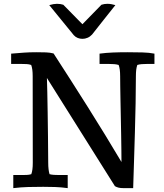

<svg xmlns="http://www.w3.org/2000/svg" viewBox="-20 -974 853 1001"><path d="M236.8 -947.3Q259.8 -954.1 276.9 -954.1Q295.9 -954.1 310.1 -949.2L409.7 -847.7L508.8 -949.2Q516.1 -951.7 524.2 -952.9Q532.2 -954.1 539.1 -954.1Q550.3 -954.1 560.3 -952.4Q570.3 -950.7 581.5 -947.3Q550.3 -909.2 520.5 -870.6Q490.7 -832 460 -793.9Q449.7 -782.7 436.5 -777.1Q423.3 -771.5 410.2 -771.5Q397 -771.5 385.3 -776.1Q373.5 -780.8 364.7 -790.5ZM150.4 -576.7Q150.4 -615.2 142.6 -635.3Q131.8 -639.2 119.1 -639.9Q106.4 -640.6 92.3 -640.6H38.1V-694.3Q56.2 -695.8 72 -697Q87.9 -698.2 103.5 -699.5Q119.1 -700.7 135.5 -701.2Q151.9 -701.7 171.9 -701.7Q198.2 -701.7 219.5 -700.9Q240.7 -700.2 259.3 -695.3Q301.8 -629.9 346.9 -559.3Q392.1 -488.8 437.7 -416.3Q483.4 -343.8 527.8 -271.2Q572.3 -198.7 613.3 -129.4Q613.3 -155.3 612.8 -192.9Q612.3 -230.5 611.6 -273.4Q610.8 -316.4 609.9 -361.6Q608.9 -406.7 608.2 -448Q607.4 -489.3 606.9 -522.9Q606.4 -556.6 606.4 -576.7Q606.4 -615.2 598.6 -635.3Q587.9 -638.7 575.2 -639.6Q562.5 -640.6 548.3 -640.6H499V-694.3Q531.7 -698.7 567.4 -700.2Q603 -701.7 646 -701.7Q685.5 -701.7 722.2 -700.7Q758.8 -699.7 785.2 -694.3V-640.6H746.1Q731.9 -640.6 719.2 -639.6Q706.5 -638.7 695.8 -635.3Q691.9 -624 690.2 -609.9Q688.5 -595.7 688.5 -576.7Q688.5 -510.7 687 -435.5Q685.5 -360.4 683.3 -283.4Q681.2 -206.5 678.7 -132.1Q676.3 -57.6 674.3 6.8H623.5Q608.9 6.8 598.6 4.4Q588.4 2 579.1 -3.4L224.6 -567.4Q225.6 -540 226.6 -492.9Q227.5 -445.8 228.5 -386.7Q229.5 -327.6 230.2 -260.5Q231 -193.4 231.4 -126.5Q231.4 -106 233.2 -91.6Q234.9 -77.1 238.3 -65.9Q249 -63 261.7 -62.3Q274.4 -61.5 288.6 -61.5H333V6.8Q297.9 2 266.8 1Q235.8 0 205.6 0Q164.1 0 127 1Q89.8 2 49.3 6.8V-61.5H92.8Q106.9 -61.5 119.6 -62Q132.3 -62.5 143.1 -65.9Q150.9 -85.9 150.9 -125Z"/></svg>

Font: Tienne
Style: Regular
Weight: 400
Designer: vernon adams
Foundry: vernon adams
Version: Version 1.001